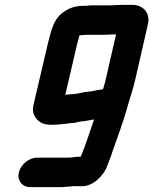

<svg xmlns="http://www.w3.org/2000/svg" viewBox="-20 -732 634 794"><path d="M334 -588H411C427 -588 441 -590 460 -590L418 -407C416 -398 414 -388 410 -377C409 -373 408 -368 406 -363L395 -361C391 -360 386 -360 381 -359C369 -357 357 -353 345 -353C336 -352 326 -351 315 -348C298 -343 276 -343 258 -341C256 -340 253 -340 250 -340L299 -550C301 -557 302 -564 305 -571C306 -576 307 -581 309 -586C317 -586 327 -588 334 -588ZM259 -80H133C100 -80 66 -52 58 -19C50 14 72 42 105 42H231C246 42 261 39 275 39C278 38 281 38 284 38H321C364 38 410 -5 425 -50C431 -68 439 -83 445 -105C465 -162 490 -228 507 -290C518 -330 531 -365 540 -406L592 -633C602 -677 573 -712 527 -712H489C468 -712 455 -710 438 -710H362C354 -710 345 -709 336 -708H326C296 -708 272 -701 250 -687C218 -668 203 -641 191 -601C187 -585 181 -566 177 -548L118 -296C115 -283 116 -270 120 -259C130 -234 152 -216 189 -216C199 -216 209 -216 218 -217L243 -219C250 -220 257 -221 265 -222L288 -224C300 -226 314 -231 328 -231C342 -233 355 -236 369 -238C351 -187 334 -131 314 -84H309C292 -84 276 -80 259 -80Z"/></svg>

Font: Electronic
Style: TiIt
Weight: 900
Version: Version 1.011